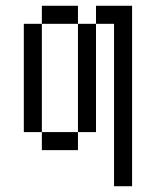

<svg xmlns="http://www.w3.org/2000/svg" viewBox="-20 -520 540 665"><path d="M250 -437.5H125V-500H250ZM62.5 -437.5H125V-62.5H62.5ZM125 -62.5H250V0H125ZM250 -437.5H312.5V-62.5H250ZM312.5 -500H437.5V125H375V-437.5H312.5Z"/></svg>

Font: ChillBitmapSE 16px
Style: Regular
Weight: 400
Designer: Designed by Warren2060
Foundry: ChillType
Version: Version 1.000